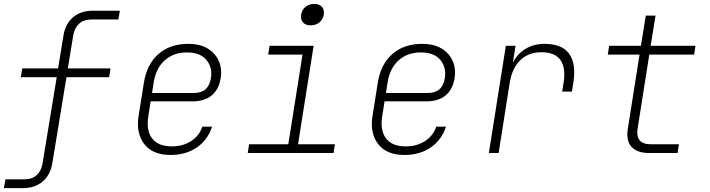

<svg xmlns="http://www.w3.org/2000/svg" viewBox="-20 -785 3640 985"><path d="M0 180 8 135H106Q144 135 167.5 114Q191 93 198 55L271 -389H87L94 -434H278L306 -605Q316 -664 355.5 -697Q395 -730 456 -730H595L587 -685H448Q410 -685 386.5 -664Q363 -643 356 -605L328 -434H547L540 -389H321L248 55Q238 113 198.5 146.5Q159 180 98 180Z M855 10Q763 10 720 -46Q677 -102 691 -190L718 -360Q733 -455 792.5 -507.5Q852 -560 946 -560Q1006 -560 1045.5 -536Q1085 -512 1102.5 -472Q1120 -432 1112 -384Q1103 -326 1066 -295.5Q1029 -265 967 -265H753L741 -190Q729 -117 760 -75.5Q791 -34 862 -34Q918 -34 960 -61Q1002 -88 1018 -135H1068Q1045 -66 989 -28Q933 10 855 10ZM760 -308H975Q1050 -308 1062 -384Q1071 -438 1039.5 -477Q1008 -516 939 -516Q869 -516 824 -474.5Q779 -433 768 -360Z M1251 0 1258 -45H1459L1532 -505H1356L1363 -550H1589L1509 -45H1698L1691 0ZM1574 -655Q1548 -655 1534.5 -670Q1521 -685 1525 -710Q1529 -735 1547.5 -750Q1566 -765 1592 -765Q1618 -765 1631.5 -750Q1645 -735 1641 -710Q1637 -685 1618.5 -670Q1600 -655 1574 -655Z M2055 10Q1963 10 1920 -46Q1877 -102 1891 -190L1918 -360Q1933 -455 1992.5 -507.5Q2052 -560 2146 -560Q2206 -560 2245.5 -536Q2285 -512 2302.5 -472Q2320 -432 2312 -384Q2303 -326 2266 -295.5Q2229 -265 2167 -265H1953L1941 -190Q1929 -117 1960 -75.5Q1991 -34 2062 -34Q2118 -34 2160 -61Q2202 -88 2218 -135H2268Q2245 -66 2189 -28Q2133 10 2055 10ZM1960 -308H2175Q2250 -308 2262 -384Q2271 -438 2239.5 -477Q2208 -516 2139 -516Q2069 -516 2024 -474.5Q1979 -433 1968 -360Z M2488 0 2575 -550H2625L2611 -463Q2634 -509 2676 -534.5Q2718 -560 2773 -560Q2864 -560 2900 -509Q2936 -458 2922 -365L2914 -315H2864L2872 -365Q2883 -439 2854.5 -478Q2826 -517 2758 -517Q2691 -517 2649 -476Q2607 -435 2595 -360L2538 0Z M3311 0Q3248 0 3219.5 -32Q3191 -64 3201 -125L3261 -505H3098L3105 -550H3268L3293 -705H3343L3318 -550H3548L3541 -505H3311L3251 -125Q3239 -45 3318 -45H3463L3456 0Z"/></svg>

Font: JetBrains Mono NL Thin
Style: Italic
Weight: 100
Italic angle: -9°
Monospace: yes
Designer: Philipp Nurullin, Konstantin Bulenkov
Foundry: JetBrains
Version: Version 2.305; ttfautohint (v1.8.4.7-5d5b)